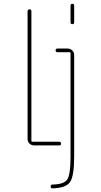

<svg xmlns="http://www.w3.org/2000/svg" viewBox="-20 -780 540 1030"><path d="M358.4 -660.2V-750Q358.4 -759.8 368.2 -759.8Q377.9 -759.8 377.9 -750V-660.2Q377.9 -650.4 368.2 -650.4Q358.4 -650.4 358.4 -660.2ZM288.1 -500Q278.3 -500 278.3 -509.8Q278.3 -519.5 288.1 -519.5H341.8Q356.4 -519.5 367.2 -509.8Q377.9 -500 377.9 -485.4V59.6Q377.9 163.1 356.4 195.8Q335 228.5 261.7 230.5Q252 230.5 252 220.2Q252 210 261.7 210Q322.3 209 340.3 183.6Q358.4 158.2 358.4 59.6V-495.1Q358.4 -500 352.5 -500ZM163.1 0Q148.4 0 138.2 -9.8Q127.9 -19.5 127.9 -35.2V-719.7Q127.9 -729.5 138.2 -730Q148.4 -730.5 148.4 -719.7V-25.4Q148.4 -20.5 152.3 -19.5H297.9Q307.6 -19.5 307.6 -9.8Q307.6 0 297.9 0Z"/></svg>

Font: Rounded-X Mgen+ 1mn thin
Style: Regular
Weight: 100
Designer: [Source Han Sans]
Ryoko NISHIZUKA  (kana & ideographs); Paul D. Hunt (Latin, Greek & Cyrillic); Wenlong ZHANG  (bopomofo
Version: Version 1.059.20150602